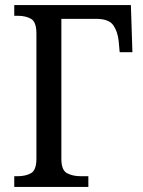

<svg xmlns="http://www.w3.org/2000/svg" viewBox="-20 -734 563 754"><path d="M36 0V-42H49Q81 -42 102 -54Q123 -66 123 -111V-602Q123 -648 102 -660Q81 -672 50 -672H36V-714H494L500 -529H450L446 -573Q442 -611 424.5 -635.5Q407 -660 357 -660H221V-110Q221 -66 243 -54Q265 -42 297 -42H327V0Z"/></svg>

Font: Noto Serif SemiCondensed
Style: Regular
Weight: 400
Width: 4
Designer: Monotype Design Team
Foundry: Monotype Imaging Inc.
Version: Version 2.013